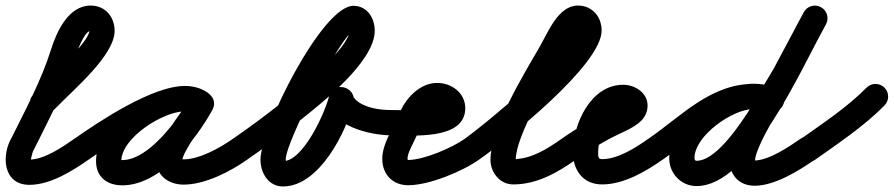

<svg xmlns="http://www.w3.org/2000/svg" viewBox="-36 -608 3184 684"><path d="M145.9 -207.3C145.9 -207.3 145.9 -207.3 145.9 -207.3C154.8 -215.7 163.8 -223.9 172.3 -232.7C230.3 -292.6 372.3 -412.2 372.3 -498C372.3 -548.3 338.7 -588.2 287 -588.2C206.9 -588.2 165.1 -493.5 145.1 -429.5C111.5 -322.3 55.4 -218.4 5.7 -118C5.7 -117.9 6.2 -119 6.8 -120C7.4 -121 8 -122.1 8 -122C-31.7 -59.3 -28 50.5 69 50.5C143.2 50.5 221.8 1.2 280.8 -40.1C301.2 -54.4 306.1 -82.5 291.9 -102.8C277.6 -123.2 249.5 -128.1 229.2 -113.9C229.2 -113.9 229.2 -113.9 229.2 -113.9C187.5 -84.6 121.8 -39.5 69 -39.5C63.4 -39.5 70 -38.3 72.6 -35.1C73.2 -34.3 78.2 -64.7 84 -74C84.1 -74 84.6 -75 85.2 -76C85.7 -77 86.3 -78 86.3 -78C138.2 -182.8 195.9 -290.8 230.9 -402.5C235.6 -417.6 264.5 -498.2 287 -498.2C288.2 -498.2 284.8 -499.5 284 -500.2C281.8 -502.2 282.3 -499.3 282.3 -498C282.3 -460 143.1 -331.9 107.7 -295.3C100.1 -287.5 92 -280.2 84.1 -272.7C66 -255.6 65.2 -227.1 82.3 -209.1C99.4 -191 127.9 -190.2 145.9 -207.3Z M218.1 -51.2C232.3 -30.9 260.4 -25.9 280.8 -40.1C349.2 -87.9 538.4 -211.8 622.6 -211.8C632.5 -211.8 643.6 -210.3 651.8 -204.4C675.1 -187.8 699.6 -199.5 712.2 -219C724.7 -238.4 725.3 -265.6 700.6 -279.9C674.5 -295.1 651.9 -301.1 621.3 -301.1C494.4 -301.1 306.1 -169.2 306.1 -34.2C306.1 22.9 345.8 52.3 399.7 52.3C535.2 52.3 661.5 -108.7 720.5 -216.4C734.9 -242.7 722.3 -266.7 702.6 -277.5C682.9 -288.3 656 -285.9 641.5 -259.6C604.4 -191.8 522.3 -109.2 522.3 -31.6C522.3 21.7 569.8 49.7 618 49.7C694.9 49.7 784.4 3.2 846 -40.2C866.3 -54.6 871.1 -82.7 856.8 -103C842.4 -123.3 814.3 -128.1 794 -113.8C748.6 -81.7 675.1 -40.3 618 -40.3C609.8 -40.3 605.3 -45.5 609.7 -39.1C611.2 -36.9 612.3 -29 612.3 -31.6C612.3 -68.7 697.1 -173.7 720.5 -216.4C734.9 -242.7 722.3 -266.6 702.6 -277.4C682.9 -288.3 655.9 -285.9 641.5 -259.6C601 -185.6 494.9 -37.7 399.7 -37.7C397.1 -37.7 394.5 -37.8 392 -38.1C386.3 -38.7 396.1 -26.7 396.1 -34.2C396.1 -117.3 545.8 -211.1 621.3 -211.1C636.7 -211.1 643.3 -209.1 655.4 -202.1C680.2 -187.7 704 -198.3 715.8 -216.6C727.6 -235 727.4 -261 704.2 -277.6C680.5 -294.5 651.5 -301.8 622.6 -301.8C507.1 -301.8 321.2 -178.1 229.2 -113.9C208.9 -99.7 203.9 -71.6 218.1 -51.2Z M845.5 -40C845.5 -40 845.5 -40 845.5 -40C908.6 -83.4 970.2 -129.2 1030 -176.9C1109.5 -240.1 1299 -388.2 1299 -498.6C1299 -543.6 1272.3 -587.3 1222.9 -587.3C1110.5 -587.3 891.9 -144.6 891.9 -39.6C891.9 7.4 919.7 56.3 972.2 56.3C1102 56.3 1199.7 -140.9 1223.8 -244.8C1229.9 -270.7 1207.6 -286.5 1183.9 -289.2C1160.2 -292 1135 -281.6 1135 -255C1135 -159.1 1284.2 -126.2 1355.9 -126C1380.7 -125.9 1400.9 -146 1401 -170.9C1401.1 -195.7 1381 -215.9 1356.1 -216C1356.1 -216 1356.1 -216 1356.1 -216C1315.5 -216.1 1263.7 -223.6 1231.9 -251.7C1229.5 -253.8 1224 -263.3 1224.7 -258.6C1224.8 -257.4 1224.9 -256.2 1225 -255C1222.8 -280.3 1203.5 -295.3 1183.2 -297.7C1163 -300.1 1141.9 -290 1136.2 -265.2C1123.4 -210.1 1044.9 -33.7 972.2 -33.7C969.7 -33.7 972.7 -33.9 975.5 -33.3C977.5 -32.8 979.4 -31.9 981.1 -30.8C987.8 -26.3 981.9 -32 981.9 -39.6C981.9 -107.7 1189.6 -497.3 1222.9 -497.3C1224.3 -497.3 1222.2 -497.2 1220 -497.6C1218.2 -498 1216.4 -498.6 1214.8 -499.4C1205 -504.6 1209 -509.5 1209 -498.6C1209 -435.9 1021.4 -285 974 -247.3C915.7 -200.9 855.8 -156.3 794.5 -114C774 -99.9 768.8 -71.9 783 -51.5C797.1 -31 825.1 -25.8 845.5 -40Z M1311 -170.9C1311 -146.1 1331.2 -126 1356.1 -126C1430.3 -126.1 1621.5 -107.1 1621.5 -222.5C1621.5 -277.1 1572.7 -312.6 1521.4 -312.6C1463 -312.6 1415 -264 1391.4 -214.3C1378.5 -187.3 1365.7 -160.3 1352.8 -133.3C1339.3 -105.1 1325.8 -74.1 1325.8 -42.3C1325.8 12.5 1362.1 51.9 1418.3 51.9C1493.1 51.9 1612.5 2.4 1672.2 -40.4C1692.4 -54.9 1697.1 -83 1682.6 -103.2C1668.1 -123.4 1640 -128.1 1619.8 -113.6C1619.8 -113.6 1619.8 -113.6 1619.8 -113.6C1575.4 -81.8 1473.6 -38.1 1418.3 -38.1C1416.8 -38.1 1415.8 -39.2 1415.8 -42.3C1415.8 -59.2 1427 -79.9 1434.1 -94.7C1446.9 -121.7 1459.8 -148.7 1472.6 -175.7C1480.1 -191.4 1501.3 -222.6 1521.4 -222.6C1524.9 -222.6 1528.9 -221.9 1531.9 -220C1532.1 -219.9 1532.6 -219.4 1532.7 -219.4C1533.7 -219.9 1531.5 -223.6 1531.5 -222.5C1531.5 -220.4 1533 -226.6 1534.4 -228.2C1535.7 -229.8 1531.8 -227.1 1531.3 -226.9C1527.6 -225.5 1524.1 -224.5 1520.2 -223.6C1468.6 -211.7 1408.6 -216.1 1355.9 -216C1331.1 -216 1311 -195.8 1311 -170.9Z M1671.8 -40.1C1671.8 -40.1 1671.8 -40.1 1671.8 -40.1C1770.5 -109.3 2107.3 -376.8 2107.3 -499.1C2107.3 -548.5 2073.8 -588.2 2023 -588.2C1952.1 -588.2 1916.4 -492.5 1885.1 -438.6C1828.4 -341.1 1711.3 -148.3 1711.3 -38.6C1711.3 6.3 1744.9 49 1792 49C1877.1 49 1949.3 7.4 2016.9 -40.2C2037.2 -54.5 2042.1 -82.6 2027.8 -102.9C2013.5 -123.2 1985.4 -128.1 1965.1 -113.8C1965.1 -113.8 1965.1 -113.8 1965.1 -113.8C1913.8 -77.7 1857 -41 1792 -41C1791.8 -41 1793.3 -41.1 1795.2 -40.7C1798.7 -40 1801.3 -35.9 1801.3 -38.6C1801.3 -123.8 1917.2 -314.8 1962.9 -393.4C1980.2 -423.1 1996 -454.3 2014.7 -483.1C2017.6 -487.4 2031.5 -499.9 2024.9 -498.4C2024.2 -498.3 2022.4 -498.2 2023 -498.2C2024.4 -498.2 2020.4 -499.3 2019.3 -500.3C2016.8 -502.5 2017.3 -507 2017.3 -499.1C2017.3 -433.6 1684 -158.5 1620.2 -113.9C1599.8 -99.6 1594.9 -71.5 1609.1 -51.2C1623.4 -30.8 1651.5 -25.9 1671.8 -40.1Z M2016.8 -40.1C2016.8 -40.1 2016.8 -40.1 2016.8 -40.1C2056.1 -67.6 2096.9 -93 2139.2 -115.7C2173.7 -134.2 2220.9 -150.3 2248.6 -178.2C2263 -192.8 2271 -211.4 2271 -232C2271 -277.8 2225.8 -306 2184 -306C2068.2 -306 2005 -165.9 2005 -66C2005 -2.3 2040.6 49 2109 49C2186.3 49 2264.9 2.8 2325.9 -40.2C2346.2 -54.5 2351.1 -82.6 2336.8 -102.9C2322.5 -123.2 2294.4 -128.1 2274.1 -113.8C2229.9 -82.7 2165.8 -41 2109 -41C2093.6 -41 2095 -52.2 2095 -66C2095 -112 2125 -216 2184 -216C2192.4 -216 2184.4 -215 2181.8 -225.7C2180.8 -229.5 2181 -232.5 2181 -232C2181 -231.2 2181.3 -236 2183.1 -239.4C2185.2 -243.2 2156.7 -225.6 2151 -222.7C2086.3 -190.4 2024.6 -155.3 1965.2 -113.9C1944.9 -99.7 1939.9 -71.6 1954.1 -51.2C1968.3 -30.9 1996.4 -25.9 2016.8 -40.1Z M2325.5 -39.9C2325.5 -39.9 2325.5 -39.9 2325.5 -39.9C2424 -107.5 2521.5 -219.2 2648.9 -219.2C2666 -219.2 2683.1 -215.3 2699.3 -210.1C2723 -202.6 2748.3 -215.6 2755.9 -239.3C2763.4 -263 2750.4 -288.3 2726.7 -295.9C2726.7 -295.9 2726.7 -295.9 2726.7 -295.9C2701.6 -303.9 2675.4 -309.2 2648.9 -309.2C2495 -309.2 2391.6 -194.4 2274.5 -114.1C2254.1 -100.1 2248.8 -72 2262.9 -51.5C2276.9 -31.1 2305 -25.8 2325.5 -39.9ZM2728.3 -295.3C2728.3 -295.3 2728.3 -295.3 2728.3 -295.3C2701.6 -305 2677.6 -309.7 2648.8 -309.7C2525.1 -309.7 2348.1 -178.7 2348.1 -44.7C2348.1 -12.5 2362.1 16.7 2388.1 36.1C2404.9 48.6 2425.1 54.8 2445.9 54.8C2637 54.8 2816.5 -360.1 2906.3 -521.1C2918.4 -542.8 2910.6 -570.2 2888.9 -582.3C2867.2 -594.4 2839.8 -586.6 2827.7 -564.9C2758.1 -440.1 2569.3 -35.2 2445.9 -35.2C2444.6 -35.2 2443 -35.3 2441.9 -36.1C2438.7 -38.5 2438.1 -40.7 2438.1 -44.7C2438.1 -125.2 2575.1 -219.7 2648.8 -219.7C2667.2 -219.7 2680.9 -216.8 2697.7 -210.7C2721 -202.2 2746.8 -214.3 2755.3 -237.7C2763.8 -261 2751.7 -286.8 2728.3 -295.3ZM2827.2 -564C2827.2 -564 2827.2 -564 2827.2 -564C2791.8 -497 2755.9 -430.1 2720.2 -363.2C2720.2 -363.2 2720.3 -363.5 2720.5 -363.8C2720.6 -364 2720.8 -364.3 2720.8 -364.3C2673.8 -282 2563.6 -120.5 2563.6 -35.2C2563.6 17.7 2599 53.7 2652.3 53.7C2724.1 53.7 2810.1 0.3 2867.8 -40.1C2888.2 -54.4 2893.1 -82.5 2878.9 -102.8C2864.6 -123.2 2836.5 -128.1 2816.2 -113.9C2775.7 -85.5 2702.2 -36.3 2652.3 -36.3C2644 -36.3 2653.6 -25.9 2653.6 -35.2C2653.6 -85.9 2763.5 -257.6 2798.9 -319.7C2798.9 -319.7 2799.1 -320 2799.2 -320.2C2799.4 -320.5 2799.5 -320.8 2799.5 -320.8C2835.4 -387.8 2871.3 -454.8 2906.8 -522C2918.4 -543.9 2910 -571.2 2888 -582.8C2866.1 -594.4 2838.8 -586 2827.2 -564Z M2805.3 -49.6C2819.7 -29.3 2847.8 -24.6 2868.1 -39C2952.4 -98.9 3042.3 -158.5 3115.1 -232.4C3132.5 -250.2 3132.3 -278.7 3114.6 -296.1C3096.8 -313.5 3068.3 -313.3 3050.9 -295.6C3050.9 -295.6 3050.9 -295.6 3050.9 -295.6C2982 -225.5 2895.9 -169.2 2815.9 -112.3C2795.7 -97.9 2790.9 -69.9 2805.3 -49.6Z"/></svg>

Font: FRB American Cursive Guidelines Black
Style: Bold Italic
Weight: 900
Italic angle: -25°
Version: Version 2.0;Modular Font Editor K font №1